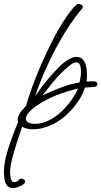

<svg xmlns="http://www.w3.org/2000/svg" viewBox="-124 -631 522 989"><path d="M-56 338Q-80 338 -90 322Q-100 306 -102 286Q-104 266 -104 255Q-104 211 -87 152.5Q-70 94 -31 -3Q-32 -6 -32.5 -8.5Q-33 -11 -33 -14Q-33 -42 5 -80L10 -85Q21 -125 40.5 -179.5Q60 -234 86.5 -295Q113 -356 143 -415.5Q173 -475 205 -524.5Q237 -574 267 -605Q270 -607 273.5 -609Q277 -611 281 -611Q287 -611 295 -606.5Q303 -602 303 -597Q303 -593 300 -588Q254 -535 208 -459.5Q162 -384 123 -300Q84 -216 57 -136Q80 -170 113 -211Q146 -252 180 -286Q233 -338 271 -338Q296 -338 310 -315Q324 -292 324 -246Q324 -237 323.5 -228.5Q323 -220 322 -211Q327 -212 341 -212Q355 -212 361 -212Q368 -212 373 -207.5Q378 -203 378 -197Q378 -186 360 -183Q351 -182 335 -181.5Q319 -181 313 -180Q304 -147 280.5 -111.5Q257 -76 224 -44.5Q191 -13 151 8Q125 21 98 28Q71 35 47 35Q12 35 -10 22Q-23 60 -38 106Q-53 152 -63 193.5Q-73 235 -72 261Q-71 266 -70 277.5Q-69 289 -65 298Q-61 307 -53 307Q-36 307 -29.5 298Q-23 289 -14 289Q-7 289 -1 293Q5 297 5 303Q6 312 -6 320Q-18 328 -32.5 333Q-47 338 -56 338ZM95 -140Q150 -165 195.5 -182Q241 -199 285 -206Q289 -220 291 -233.5Q293 -247 293 -261Q293 -288 286.5 -299Q280 -310 270 -310Q256 -310 237 -295Q218 -280 202 -265Q174 -239 147.5 -206Q121 -173 95 -140ZM55 7Q71 7 89 3Q107 -1 126 -10Q161 -27 191 -55Q221 -83 243.5 -115Q266 -147 278 -175Q222 -162 166 -140Q110 -118 64 -86Q35 -66 22 -49Q9 -32 9 -20Q9 -7 22 0Q35 7 55 7Z"/></svg>

Font: Ms Madi
Style: Regular
Weight: 400
Designer: Robert E. Leuschke
Foundry: Robert E. Leuschke
Version: Version 1.010; ttfautohint (v1.8.3)